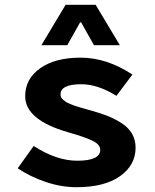

<svg xmlns="http://www.w3.org/2000/svg" viewBox="-20 -761 640 793"><path d="M150.9 -574.2 251 -741.2H375L475.1 -574.2H368.2L314.9 -668.9H311L257.8 -574.2ZM295.9 12.2Q232.4 12.2 168 -9.8Q103.5 -31.7 53.2 -65.9L119.1 -158.2Q212.9 -97.2 298.8 -97.2Q394 -97.2 394 -142.1Q394 -164.1 362.8 -179.4Q331.5 -194.8 261.2 -214.8Q84 -265.6 84 -363.8Q84 -435.1 145.8 -479Q207.5 -522.9 313 -522.9Q420.9 -522.9 526.9 -453.1L460.9 -365.2Q383.8 -413.1 315.9 -413.1Q230 -413.1 230 -371.1Q230 -365.2 232.2 -359.9Q234.4 -354.5 240.2 -349.6Q246.1 -344.7 251.5 -340.8Q256.8 -336.9 267.6 -332.5Q278.3 -328.1 285.9 -325.2Q293.5 -322.3 308.1 -318.1Q322.8 -314 331.3 -311.5Q339.8 -309.1 356.9 -304.2Q397.9 -293 427.7 -280.8Q457.5 -268.6 484.6 -250.7Q511.7 -232.9 525.9 -207.8Q540 -182.6 540 -150.9Q540 -79.1 475.8 -33.4Q411.6 12.2 295.9 12.2Z"/></svg>

Font: Office Code Pro Bold
Style: Regular
Weight: 700
Designer: Nathan Rutzky & Paul D. Hunt
Foundry: Adobe Systems Incorporated
Version: Version 1.004;PS 001.004;hotconv 1.0.70;makeotf.lib2.5.58329